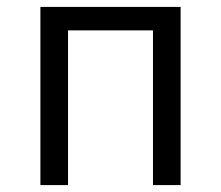

<svg xmlns="http://www.w3.org/2000/svg" viewBox="-20 -536 640 556"><path d="M97 -516H503V0H423V-448H177V0H97Z"/></svg>

Font: PlemolJP35 Console
Style: Regular
Weight: 400
Version: v2.0.3; ttfautohint (v1.8.4.7-5d5b-dirty) -l 6 -r 45 -G 200 